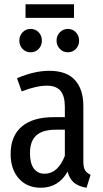

<svg xmlns="http://www.w3.org/2000/svg" viewBox="-20 -871 486 903"><path d="M406 -49 387 12Q350 6 328.5 -11.5Q307 -29 298 -64Q255 12 172 12Q107 12 68.5 -31.5Q30 -75 30 -147Q30 -231 82 -275.5Q134 -320 233 -320H285V-368Q285 -420 264.5 -444Q244 -468 201 -468Q150 -468 82 -441L60 -503Q141 -538 212 -538Q293 -538 332.5 -494.5Q372 -451 372 -372V-112Q372 -84 380 -70.5Q388 -57 406 -49ZM285 -138V-261H243Q180 -261 150.5 -234Q121 -207 121 -151Q121 -103 139 -78.5Q157 -54 190 -54Q252 -54 285 -138ZM177 -680Q177 -657 162 -641Q147 -625 124 -625Q101 -625 86 -641Q71 -657 71 -680Q71 -703 86 -719Q101 -735 124 -735Q147 -735 162 -719Q177 -703 177 -680ZM352 -680Q352 -657 337 -641Q322 -625 299 -625Q277 -625 261.5 -641Q246 -657 246 -680Q246 -703 261.5 -719Q277 -735 299 -735Q322 -735 337 -719Q352 -703 352 -680ZM100 -787V-851H328V-787Z"/></svg>

Font: Fira Sans Compressed
Style: Regular
Weight: 400
Width: 1
Designer: bBox Type GmbH & Carrois Corporate GbR & Edenspiekermann AG
Foundry: bBox Type GmbH & Carrois Corporate GbR & Edenspiekermann AG
Version: Version 4.301